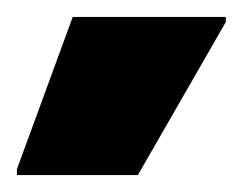

<svg xmlns="http://www.w3.org/2000/svg" viewBox="-20 -755 287 227"><path d="M0 -548V-555L66 -735H247V-729L143 -548Z"/></svg>

Font: Farlight84_Sys_V01
Style: Bold
Weight: 700
Designer: Monotype Design Team, Nadine Chahine and Nizar Qandah
Foundry: Monotype Imaging Inc.
Version: Version 2.004;October 31, 2024;FontCreator 14.0.0.2814 64-bi